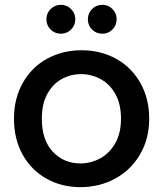

<svg xmlns="http://www.w3.org/2000/svg" viewBox="-20 -769 678 798"><path d="M38.1 -275.9Q38.1 -359.9 75 -425Q111.8 -490.2 176 -525.1Q240.2 -560.1 318.8 -560.1Q397.9 -560.1 461.9 -525.1Q525.9 -490.2 563 -425Q600.1 -359.9 600.1 -275.9Q600.1 -191.9 562 -127Q523.9 -62 458.5 -26.6Q393.1 8.8 314 8.8Q235.8 8.8 172.9 -26.6Q109.9 -62 74 -126.5Q38.1 -190.9 38.1 -275.9ZM153.8 -275.9Q153.8 -187 199.5 -138.4Q245.1 -89.8 314 -89.8Q357.9 -89.8 396.5 -110.8Q435.1 -131.8 459 -173.8Q482.9 -215.8 482.9 -275.9Q482.9 -335.9 460 -377.4Q437 -418.9 398.9 -439.9Q360.8 -460.9 316.9 -460.9Q272.9 -460.9 235.6 -439.9Q198.2 -418.9 176 -377.4Q153.8 -335.9 153.8 -275.9ZM172.9 -689Q172.9 -713.9 190.4 -731.4Q208 -749 232.9 -749Q257.8 -749 275.4 -731.4Q293 -713.9 293 -689Q293 -664.1 275.6 -646.5Q258.3 -628.9 232.9 -628.9Q208 -628.9 190.4 -646.2Q172.9 -663.6 172.9 -689ZM345.2 -689Q345.2 -713.9 362.5 -731.4Q379.9 -749 405.3 -749Q430.2 -749 447.5 -731.4Q464.8 -713.9 464.8 -689Q464.8 -664.1 447.5 -646.5Q430.2 -628.9 405.3 -628.9Q379.9 -628.9 362.5 -646.2Q345.2 -663.6 345.2 -689Z"/></svg>

Font: Poppins Medium
Style: Regular
Weight: 500
Designer: Ninad Kale (Devanagari), Jonny Pinhorn (Latin)
Foundry: Indian Type Foundry
Version: 4.004